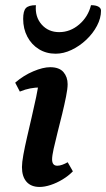

<svg xmlns="http://www.w3.org/2000/svg" viewBox="-20 -728 420 760"><path d="M136.9 12Q102.9 12 84.9 -8.6Q66.9 -29.2 66.9 -66.6Q66.9 -84.6 72.5 -115.4Q78.1 -146.2 87 -184.7Q95.9 -223.2 105.4 -264.2Q115 -305.2 123.2 -344.1Q131.3 -382.9 135 -414.1L179.1 -374Q172.4 -377.9 161.9 -379.8Q151.4 -381.8 137.7 -381.8Q120.1 -381.8 100 -378.1Q80 -374.4 58.5 -365.5L40.1 -400.8Q73.3 -429.5 111.8 -445.7Q150.3 -462 178.6 -462Q214.4 -462 231.1 -442.7Q247.7 -423.4 247.7 -394.9Q247.7 -376.8 241.4 -345.5Q235.2 -314.3 226.2 -277.2Q217.2 -240.2 207.9 -204Q198.7 -167.8 192.4 -139.4Q186.2 -110.9 186.2 -97.4Q186.2 -72 206.7 -72Q215.9 -72 226.5 -75.8Q237.1 -79.6 247.9 -85.8L268.5 -49.8Q251.1 -31.9 227.8 -17.8Q204.5 -3.7 180.7 4.1Q156.8 12 136.9 12ZM200.2 -515.4Q163 -515.4 133.9 -533.4Q104.7 -551.5 88.2 -582.8Q71.7 -614.2 71.7 -653.2Q71.7 -684.6 82.5 -696Q93.4 -707.5 122.1 -707.5Q118.1 -661.4 144.7 -631.1Q171.4 -600.8 214.2 -600.8Q258 -600.8 293.4 -631.1Q328.8 -661.4 340.2 -707.5Q359.2 -707.5 369.5 -701.7Q379.8 -695.9 379.8 -685.7Q379.8 -656 363.9 -625.9Q348.1 -595.7 321.5 -570.6Q294.9 -545.5 263.3 -530.5Q231.7 -515.4 200.2 -515.4Z"/></svg>

Font: Petrona
Style: Italic
Weight: 400
Italic angle: -9°
Designer: Ringo R. Seeber
Foundry: Ringo R. Seeber
Version: Version 2.001; ttfautohint (v1.8.3)